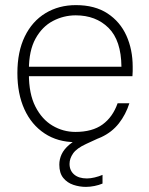

<svg xmlns="http://www.w3.org/2000/svg" viewBox="-20 -544 582 751"><path d="M275 12Q206 12 154.5 -22Q103 -56 75.5 -116.5Q48 -177 48 -258Q48 -342 77 -401.5Q106 -461 158 -492.5Q210 -524 277 -524Q351 -524 400.5 -491.5Q450 -459 474.5 -404.5Q499 -350 499 -283Q499 -274 499 -265.5Q499 -257 498 -246H79V-283H455Q454 -386 404.5 -435Q355 -484 276 -484Q229 -484 187 -462Q145 -440 119 -393Q93 -346 93 -271V-254Q93 -177 118.5 -127Q144 -77 185.5 -52.5Q227 -28 275 -28Q341 -28 381 -57Q421 -86 440 -140H486Q472 -96 445 -61.5Q418 -27 376 -7.5Q334 12 275 12ZM316 187Q291 187 267 179Q243 171 227.5 152Q212 133 212 100Q212 79 221 59.5Q230 40 251 22Q272 4 307 -11L365 -37L380 -10L317 19Q280 36 266 56Q252 76 252 97Q252 123 270 138.5Q288 154 320 154Q334 154 350.5 150Q367 146 381 140V174Q367 180 349.5 183.5Q332 187 316 187Z"/></svg>

Font: DM Sans 12pt ExtraLight
Style: Regular
Weight: 250
Version: Version 4.004;gftools[0.9.30]